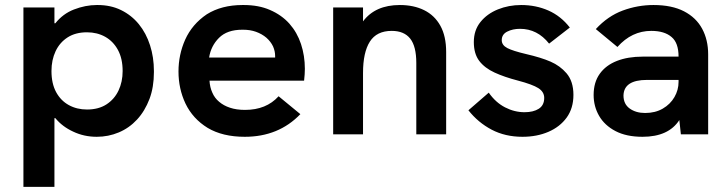

<svg xmlns="http://www.w3.org/2000/svg" viewBox="-20 -522 2828 746"><path d="M191.5 204H71V-493H191.5V-431.5H195Q224.5 -468.5 267 -485Q312 -502.5 356 -502.5H359.5Q410 -502.5 450 -483Q491 -463 519.5 -428Q548 -393 563 -346Q578 -299.5 578 -246V-241.5Q578 -183.5 561 -138Q543 -90.5 512.5 -57.5Q482 -24.5 441.5 -7.5Q401 9.5 356 9.5Q306.5 9.5 264.5 -10.5Q222 -30 195 -63H191.5ZM318 -96.5Q363 -96.5 393.8 -116.5Q424.5 -136.5 440.5 -170.2Q456.5 -204 456.5 -246Q456.5 -294.5 438.2 -328Q420 -361.5 388.8 -379Q357.5 -396.5 318 -396.5Q273.5 -396.5 242.8 -376.8Q212 -357 196 -323Q180 -289 180 -246Q180 -197.5 198 -164.2Q216 -131 247.2 -113.8Q278.5 -96.5 318 -96.5Z M931 9.5Q845 9.5 787 -25Q729 -60.5 700.5 -120Q673.5 -177.5 673.5 -244Q673.5 -309.5 699.5 -368Q726.5 -428 783.5 -466.5Q841 -502.5 922.5 -502.5H927Q985 -502.5 1028.5 -483.5Q1074 -464 1104.5 -430Q1134.5 -396 1149.5 -351Q1164.5 -305.5 1164.5 -254.5Q1164.5 -234.5 1161.5 -208.5H794Q795.5 -183 805 -162Q814 -141 831.5 -126.5Q849 -111.5 873.5 -103.5Q898.5 -95 932 -95Q1014.5 -95 1062.5 -148L1147 -78.5Q1062.5 9.5 931 9.5ZM1049 -298.5V-304.5Q1049 -323 1041 -341.5Q1032 -360.5 1015 -375.5Q998 -390 974.5 -398.5Q952 -406.5 925 -406.5H921Q862.5 -406.5 831 -375Q799.5 -343.5 792.5 -298.5Z M1713.5 0H1597.5V-277.5Q1597.5 -342 1573.8 -372Q1550 -402 1502 -402Q1443.5 -402 1417 -360.2Q1390.5 -318.5 1390.5 -238.5V0H1274.5V-493H1390.5V-439Q1438 -502.5 1533.5 -502.5Q1587.5 -502.5 1628 -482.5Q1668.5 -462.5 1691 -422Q1713.5 -381.5 1713.5 -320Z M2010 9.5Q1943 9.5 1890.2 -18.2Q1837.5 -46 1800 -93.5L1879 -162Q1906 -123.5 1942.5 -104.8Q1979 -86 2018 -86Q2052.5 -86 2073.5 -99.5Q2094.5 -113 2094.5 -141.5Q2094.5 -165 2071.8 -179.5Q2049 -194 1992 -209Q1940 -222.5 1901.8 -240Q1863.5 -257.5 1842.2 -285.2Q1821 -313 1821 -358.5Q1821 -404.5 1846.8 -436.5Q1872.5 -468.5 1914.5 -485.5Q1956.5 -502.5 2005 -502.5Q2062.5 -502.5 2111 -481Q2159.5 -459.5 2194 -415L2113.5 -352.5Q2068 -410 2000.5 -410Q1972 -410 1950.8 -399.2Q1929.5 -388.5 1929.5 -366Q1929.5 -346.5 1951.2 -335.2Q1973 -324 2024 -312Q2082.5 -298.5 2119.2 -282.5Q2156 -266.5 2181 -237.5Q2208 -206 2208 -153.5Q2208 -101.5 2181.8 -65.2Q2155.5 -29 2110.8 -9.8Q2066 9.5 2010 9.5Z M2476.5 9.5Q2413.5 9.5 2371.2 -12.8Q2329 -35 2307.8 -71.8Q2286.5 -108.5 2286.5 -153Q2286.5 -202 2310.2 -235.2Q2334 -268.5 2376.8 -285.2Q2419.5 -302 2477.5 -302H2616.5Q2616.5 -355.5 2589.5 -378Q2562 -402 2510.5 -402Q2434.5 -402 2379 -339.5L2295 -409Q2341.5 -459.5 2399.5 -481Q2457.5 -502.5 2519 -502.5Q2590.5 -502.5 2637.8 -478Q2685 -453.5 2708.2 -410.2Q2731.5 -367 2731.5 -310.5V0H2625.5L2619.5 -55.5Q2577.5 9.5 2476.5 9.5ZM2486.5 -83Q2526 -83 2555.2 -100Q2584.5 -117 2600.5 -144.8Q2616.5 -172.5 2616.5 -204V-211.5H2494Q2404 -211.5 2402.5 -151Q2402.5 -117.5 2426.8 -100.2Q2451 -83 2486.5 -83Z"/></svg>

Font: Acari Sans Neue
Style: Bold
Weight: 700
Designer: Alfredo Marco Pradil (font), Cristiano Sobral (main changes)
Foundry: Hanken Design Co. (font), Cristiano Sobral (main changes)
Version: Version 2.459;March 19, 2022;FontCreator 14.0.0.2808 64-bit;